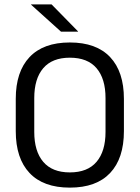

<svg xmlns="http://www.w3.org/2000/svg" viewBox="-20 -845 638 877"><path d="M299 12Q178 12 115 -54.8Q52 -121.5 52 -246V-393.5Q52 -517.5 115 -584.2Q178 -651 299 -651Q420 -651 483 -584.2Q546 -517.5 546 -393.5V-246Q546 -121.5 483 -54.8Q420 12 299 12ZM299 -57.5Q380 -57.5 421 -105.8Q462 -154 462 -242.5V-397Q462 -485.5 421 -533.5Q380 -581.5 299 -581.5Q218.5 -581.5 177.5 -533.5Q136.5 -485.5 136.5 -397V-242.5Q136.5 -154 177.5 -105.8Q218.5 -57.5 299 -57.5ZM215.5 -825 336.5 -701.5V-700.5H258.5L122 -823.5V-825Z"/></svg>

Font: Anek Bangla
Style: Regular
Weight: 400
Designer: Sulekha Rajkumar (Bangla), Yesha Goshar (Latin)
Foundry: Ek Type
Version: Version 1.003